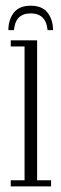

<svg xmlns="http://www.w3.org/2000/svg" viewBox="-20 -668 218 688"><path d="M18.5 0V-22H68V-501.5H18.5V-523.5H113V-22H163V0ZM90 -647.5Q131.5 -647.5 150.8 -622.2Q170 -597 170 -560H150.5Q145 -620 90 -620Q35 -620 30 -560H10Q10 -597 29.2 -622.2Q48.5 -647.5 90 -647.5Z"/></svg>

Font: Imbue 50pt ExtraLight
Style: Regular
Weight: 200
Designer: Tyler Finck
Foundry: Etcetera Type Company
Version: Version 1.102; ttfautohint (v1.8.3)